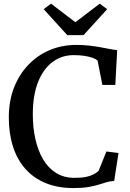

<svg xmlns="http://www.w3.org/2000/svg" viewBox="-20 -992 694 1024"><path d="M371.5 11Q288 11 223.5 -15.5Q159 -42 115.2 -91.5Q71.5 -141 49.2 -210.5Q27 -280 27 -366Q27 -452.5 54.2 -523.2Q81.5 -594 130.5 -645.5Q179.5 -697 245 -724.8Q310.5 -752.5 387.5 -752.5Q423 -752.5 454.2 -749Q485.5 -745.5 513 -740.5Q540.5 -735.5 563.5 -731Q586.5 -726.5 605 -724.5L595 -539H526L500.5 -669Q492.5 -676.5 475.5 -683Q458.5 -689.5 432.5 -693.8Q406.5 -698 372 -698Q310 -698 260.8 -661.8Q211.5 -625.5 183.2 -555Q155 -484.5 155 -382Q155 -312.5 168.5 -251.2Q182 -190 209.2 -143.2Q236.5 -96.5 278.5 -70Q320.5 -43.5 377.5 -43.5Q414.5 -43.5 438.8 -48.5Q463 -53.5 478.5 -61.8Q494 -70 505.5 -80L547.5 -184L612 -176L589 -27Q567.5 -26 547.8 -20Q528 -14 504.8 -6.8Q481.5 0.5 449.5 5.8Q417.5 11 371.5 11ZM339 -804.5 213 -943 252 -972.5 382 -873.5 512 -972.5 551.5 -943 425.5 -804.5Z"/></svg>

Font: Merriweather 24pt Medium
Style: Regular
Weight: 500
Designer: Eben Sorkin
Foundry: Eben Sorkin
Version: Version 2.100